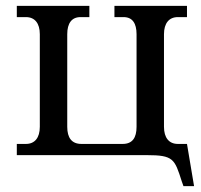

<svg xmlns="http://www.w3.org/2000/svg" viewBox="-20 -526 682 651"><path d="M208 -96V-410C208 -447 223 -468 253 -468H283V-506H37V-468H68C98 -468 115 -447 115 -410V-96C115 -59 98 -38 68 -38H37V0H478C568 0 572 13 596 88L602 105H638L614 -38H583C553 -38 536 -59 536 -96V-410C536 -447 553 -468 583 -468H614V-506H368V-468H399C429 -468 443 -447 443 -410V-96C443 -59 429 -38 396 -38H256C223 -38 208 -59 208 -96Z"/></svg>

Font: LT Superior Serif Medium
Style: Regular
Weight: 500
Designer: Daniel Lyons
Foundry: LyonsType
Version: Version 2.120;FEAKit 1.0